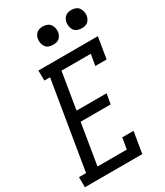

<svg xmlns="http://www.w3.org/2000/svg" viewBox="-259 -1041 977 1135"><g transform="rotate(-30 230.0 -474.0)"><path d="M-29 0V-69H19L118 -666H79L78 -735H484L460 -590H383L396 -666H196L155 -417H360L348 -348H143L97 -69H297L310 -145H387L363 0ZM426 -823Q411 -823 397 -828Q383 -833 375 -844.5Q367 -856 364.5 -870.5Q362 -885 364 -900Q366 -910 371.5 -920Q377 -930 385.5 -936.5Q394 -943 405 -945.5Q416 -948 426 -948Q441 -948 454.5 -942.5Q468 -937 476 -925.5Q484 -914 487 -899.5Q490 -885 487 -870Q485 -860 479.5 -850Q474 -840 465.5 -833.5Q457 -827 446.5 -825Q436 -823 426 -823ZM230 -823Q215 -823 201.5 -828Q188 -833 180 -844.5Q172 -856 169.5 -870.5Q167 -885 169 -900Q171 -910 176.5 -920Q182 -930 190.5 -936.5Q199 -943 209.5 -945.5Q220 -948 230 -948Q245 -948 259 -942.5Q273 -937 281 -925.5Q289 -914 292 -899.5Q295 -885 292 -870Q290 -860 284.5 -850Q279 -840 270.5 -833.5Q262 -827 251 -825Q240 -823 230 -823Z"/></g></svg>

Font: Iosevka QP
Style: Italic
Weight: 400
Italic angle: -9°
Designer: Belleve Invis
Foundry: Belleve Invis
Version: Version 20.0.0; ttfautohint (v1.8.4)